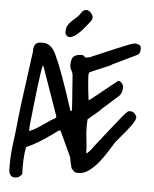

<svg xmlns="http://www.w3.org/2000/svg" viewBox="-60 -965 813 1015"><g transform="rotate(5 346.5 -457.5)"><path d="M351.6 -75.2Q347.7 -89.8 344.2 -104.5Q340.8 -119.1 338.9 -132.8L276.4 -267.6H267.6Q230.5 -239.3 188.5 -211.9Q146.5 -184.6 102.5 -165Q95.7 -129.9 94.2 -93.8Q92.8 -57.6 94.7 -21.5Q86.9 -10.7 79.1 -5.4Q71.3 0 57.6 0Q43.9 0 37.1 -6.3Q30.3 -12.7 27.3 -22Q24.4 -31.2 24.4 -42Q24.4 -52.7 24.4 -61.5Q24.4 -120.1 32.2 -177.7Q40 -235.4 45.9 -293Q45.9 -295.9 46.9 -306.2Q47.9 -316.4 49.3 -328.1Q50.8 -339.8 52.2 -350.1Q53.7 -360.4 53.7 -363.3V-367.2L94.7 -671.9Q92.8 -691.4 101.1 -706.5Q109.4 -721.7 131.8 -721.7Q156.2 -724.6 172.4 -715.3Q188.5 -706.1 199.2 -691.4Q210 -676.8 216.8 -659.2Q223.6 -641.6 231.4 -627Q236.3 -613.3 243.7 -594.7Q251 -576.2 261.2 -547.9Q271.5 -519.5 285.6 -478.5Q299.8 -437.5 318.4 -378.9L322.3 -375Q322.3 -375 326.2 -377V-380.9V-395.5Q326.2 -405.3 324.2 -428.7Q322.3 -452.1 320.3 -478.5Q318.4 -504.9 316.9 -528.3Q315.4 -551.8 314.5 -560.5Q313.5 -577.1 305.7 -589.8Q297.9 -602.5 297.9 -619.1Q297.9 -650.4 310.5 -663.1Q323.2 -675.8 355.5 -675.8Q362.3 -675.8 366.7 -669.9Q371.1 -664.1 377 -664.1H380.9Q383.8 -665 389.6 -666.5Q395.5 -668 397.5 -668Q479.5 -703.1 525.4 -722.7Q571.3 -742.2 594.7 -751Q618.2 -759.8 626.5 -760.7Q634.8 -761.7 640.6 -758.8Q652.3 -756.8 656.7 -751.5Q661.1 -746.1 661.1 -735.4Q661.1 -725.6 658.2 -715.8Q655.3 -706.1 644.5 -701.2L516.6 -639.6L512.7 -635.7L405.3 -589.8Q399.4 -587.9 398.4 -580.1Q397.5 -572.3 397.5 -567.4Q397.5 -559.6 399.4 -539.1Q401.4 -518.6 403.3 -496.6Q405.3 -474.6 407.7 -457.5Q410.2 -440.4 411.1 -440.4H412.1Q412.1 -440.4 413.1 -441.4Q423.8 -449.2 447.3 -468.3Q470.7 -487.3 495.1 -506.8Q519.5 -526.4 538.1 -541.5Q556.6 -556.6 557.6 -556.6Q568.4 -556.6 577.1 -545.9Q585.9 -535.2 585.9 -523.4Q585.9 -511.7 581.1 -497.1Q576.2 -482.4 565.4 -474.6L479.5 -397.5Q471.7 -387.7 460.4 -379.4Q449.2 -371.1 432.6 -356.4L413.1 -338.9Q413.1 -338.9 413.1 -334Q413.1 -329.1 412.6 -323.2Q412.1 -317.4 412.1 -311Q412.1 -304.7 412.1 -300.8Q412.1 -265.6 417 -231Q421.9 -196.3 421.9 -161.1H425.8Q426.8 -161.1 434.6 -168.9Q442.4 -176.8 446.3 -181.6Q448.2 -184.6 455.6 -194.3Q462.9 -204.1 480.5 -226.6Q498 -249 527.3 -286.1Q556.6 -323.2 602.5 -379.9Q606.4 -383.8 613.8 -391.6Q621.1 -399.4 623 -399.4Q626 -402.3 635.3 -401.9Q644.5 -401.4 648.4 -399.4Q653.3 -397.5 661.1 -388.7Q668.9 -379.9 668.9 -372.1Q668.9 -360.4 656.7 -341.3Q644.5 -322.3 627.9 -301.8Q611.3 -281.2 594.7 -262.2Q578.1 -243.2 569.3 -231.4Q555.7 -210 536.6 -179.2Q517.6 -148.4 495.1 -120.6Q472.7 -92.8 445.8 -72.8Q418.9 -52.7 388.7 -52.7Q374 -52.7 367.7 -57.6Q361.3 -62.5 351.6 -75.2ZM111.3 -251Q140.6 -262.7 168.5 -282.2Q196.3 -301.8 221.7 -318.4Q224.6 -320.3 229 -322.3Q233.4 -324.2 237.3 -327.1Q241.2 -330.1 247.1 -334V-341.8L157.2 -597.7L153.3 -601.6Q150.4 -595.7 146 -568.4Q141.6 -541 136.2 -497.6Q130.9 -454.1 124.5 -397.5Q118.2 -340.8 111.3 -276.4ZM257.8 -780.3Q254.9 -805.7 262.2 -820.3Q269.5 -835 281.7 -846.7Q293.9 -858.4 308.6 -871.1Q323.2 -883.8 336.9 -906.2Q351.6 -918 364.3 -914.1Q377 -910.2 387.7 -893.6Q393.6 -884.8 393.1 -877.4Q392.6 -870.1 388.7 -862.8Q384.8 -855.5 379.4 -849.6Q374 -843.8 370.1 -837.9Q362.3 -828.1 347.7 -811Q333 -793.9 316.4 -780.8Q299.8 -767.6 283.7 -764.6Q267.6 -761.7 257.8 -780.3Z"/></g></svg>

Font: Covered By Your Grace
Style: Regular
Weight: 400
Designer: Kimberly Geswein
Foundry: Kimberly Geswein
Version: Version 1.0